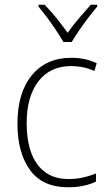

<svg xmlns="http://www.w3.org/2000/svg" viewBox="-20 -784 457 814"><path d="M269 10Q160 10 107 -63.5Q54 -137 54 -260Q54 -391 115 -465Q176 -539 282 -539Q342 -539 390 -516L380 -483Q356 -494 331 -499Q306 -504 282 -504Q193 -504 143 -439.5Q93 -375 93 -261Q93 -192 111.5 -139Q130 -86 169.5 -55.5Q209 -25 271 -25Q302 -25 331.5 -31.5Q361 -38 387 -49V-14Q364 -3 334 3.5Q304 10 269 10ZM249 -606Q236 -628 217.5 -656Q199 -684 179 -710.5Q159 -737 143 -756V-764H169Q194 -739 220 -706.5Q246 -674 267 -645Q288 -675 313.5 -705Q339 -735 365 -764H392V-756Q375 -736 354.5 -709Q334 -682 315.5 -655Q297 -628 284 -606Z"/></svg>

Font: Noto Sans Telugu SemiCondensed ExtraLight
Style: Regular
Weight: 200
Width: 4
Designer: Jelle Bosma - Monotype Design Team
Foundry: Monotype Imaging Inc.
Version: Version 2.005; ttfautohint (v1.8.4.7-5d5b)